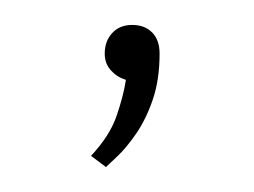

<svg xmlns="http://www.w3.org/2000/svg" viewBox="-20 -59 204 154"><path d="M53 66 65 75Q67 73 74 66.5Q81 60 89 48.5Q97 37 102.5 21Q108 5 108 -16Q108 -27 102 -33Q96 -39 86 -39Q76 -39 70 -32.5Q64 -26 64 -16Q64 -8 69 -2.5Q74 3 81 5Q79 18 73.5 34Q68 50 53 66Z"/></svg>

Font: Advent Pro ExtraLight
Style: Regular
Weight: 250
Version: Version 3.000